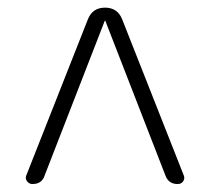

<svg xmlns="http://www.w3.org/2000/svg" viewBox="-20 -750 540 490"><path d="M62.5 -280.3Q54.7 -280.3 49.3 -287.1Q43.9 -293.9 46.9 -301.8L204.1 -700.2Q215.8 -730.5 248 -730.5Q280.3 -730.5 292 -700.2L449.2 -301.8Q452.1 -293.9 447.3 -287.1Q442.4 -280.3 433.6 -280.3Q410.2 -280.3 402.3 -301.8L249 -696.3Q249 -697.3 248 -697.3Q247.1 -697.3 247.1 -696.3L93.8 -301.8Q86.9 -280.3 62.5 -280.3Z"/></svg>

Font: Rounded Mgen+ 1m light
Style: Regular
Weight: 200
Designer: [Source Han Sans]
Ryoko NISHIZUKA  (kana & ideographs); Paul D. Hunt (Latin, Greek & Cyrillic); Wenlong ZHANG  (bopomofo
Version: Version 1.059.20150602